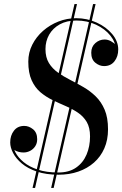

<svg xmlns="http://www.w3.org/2000/svg" viewBox="-20 -850 605 950"><path d="M270 14.5Q208 14.5 162.5 -1Q117 -16.5 88 -41Q59 -65.5 44.8 -93Q30.5 -120.5 30.5 -145Q30.5 -179.5 48.8 -203.2Q67 -227 100 -227Q123 -227 143.5 -210.5Q164 -194 164 -161Q164 -141 154.2 -126.2Q144.5 -111.5 129 -103.5Q113.5 -95.5 96.5 -95.5Q72 -95.5 51.8 -107.2Q31.5 -119 31.5 -145H43Q43 -122 56.2 -96.2Q69.5 -70.5 97 -47.8Q124.5 -25 167 -10.8Q209.5 3.5 268.5 3.5Q321.5 3.5 356.2 -20.5Q391 -44.5 408.2 -85Q425.5 -125.5 425.5 -175Q425.5 -219 409 -246.8Q392.5 -274.5 365.2 -292.8Q338 -311 305.5 -325Q273 -339 240.2 -354.8Q207.5 -370.5 180.2 -393.5Q153 -416.5 136.5 -453Q120 -489.5 120 -545Q120 -590 139.8 -629Q159.5 -668 193.2 -697.5Q227 -727 269.2 -743.5Q311.5 -760 357 -760Q411 -760 458.5 -738.2Q506 -716.5 535.5 -681Q565 -645.5 565 -605Q565 -570.5 546.5 -546.8Q528 -523 495 -523Q472 -523 451.8 -539.5Q431.5 -556 431.5 -589Q431.5 -619 451.8 -636.8Q472 -654.5 497.5 -654.5Q513.5 -654.5 528.8 -646.2Q544 -638 554 -626.5Q564 -615 564 -605H552.5Q552.5 -641 526 -674Q499.5 -707 455.2 -727.8Q411 -748.5 358 -748.5Q310 -748.5 275.8 -729.5Q241.5 -710.5 223.2 -678.5Q205 -646.5 205 -607Q205 -566 221.8 -538.5Q238.5 -511 266 -491.5Q293.5 -472 326.8 -455Q360 -438 393 -419Q426 -400 453.5 -373.2Q481 -346.5 497.8 -307.2Q514.5 -268 514.5 -210Q514.5 -157.5 496.2 -116Q478 -74.5 445 -45.5Q412 -16.5 367.5 -1Q323 14.5 270 14.5ZM141 80 348.5 -830H361L153.5 80ZM233 80 440.5 -830H453L245.5 80Z"/></svg>

Font: Bodoni Moda 18pt
Style: Italic
Weight: 400
Italic angle: -13°
Designer: Owen Earl
Foundry: indestructible type
Version: Version 2.005